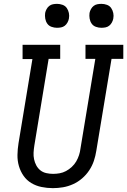

<svg xmlns="http://www.w3.org/2000/svg" viewBox="-20 -967 659 995"><path d="M254 8Q224 8 195 2Q166 -4 142 -18.5Q118 -33 102 -56Q86 -79 78 -106.5Q70 -134 70.5 -164Q71 -194 76 -225L148 -661H97V-735H292V-662H232L158 -213Q155 -194 154 -176.5Q153 -159 156.5 -142Q160 -125 168 -110Q176 -95 189 -84.5Q202 -74 219.5 -70Q237 -66 255 -66Q272 -66 289 -69Q306 -72 322 -80.5Q338 -89 352 -102Q366 -115 375 -130.5Q384 -146 389.5 -163Q395 -180 397 -197L474 -662H423V-735H619V-662H558L479 -185Q475 -159 466.5 -133.5Q458 -108 442.5 -84.5Q427 -61 405.5 -42.5Q384 -24 358.5 -12.5Q333 -1 306.5 3.5Q280 8 254 8ZM505 -823Q491 -823 477 -828Q463 -833 455 -844.5Q447 -856 444.5 -870.5Q442 -885 444 -900Q446 -910 451.5 -920Q457 -930 465.5 -936.5Q474 -943 484.5 -945Q495 -947 506 -947Q520 -947 534 -942Q548 -937 556 -925.5Q564 -914 567 -899.5Q570 -885 567 -870Q565 -860 559.5 -850Q554 -840 545.5 -833.5Q537 -827 526.5 -825Q516 -823 505 -823ZM275 -823Q261 -823 247 -828Q233 -833 225 -844.5Q217 -856 214.5 -870.5Q212 -885 214 -900Q216 -910 221.5 -920Q227 -930 235.5 -936.5Q244 -943 254.5 -945Q265 -947 276 -947Q290 -947 304 -942Q318 -937 326 -925.5Q334 -914 337 -899.5Q340 -885 337 -870Q335 -860 329.5 -850Q324 -840 315.5 -833.5Q307 -827 296.5 -825Q286 -823 275 -823Z"/></svg>

Font: Iosevka HT Extended
Style: Italic
Weight: 400
Width: 7
Italic angle: -9°
Monospace: yes
Designer: Belleve Invis
Foundry: Belleve Invis
Version: Version 32.3.0; ttfautohint (v1.8.4)